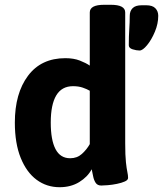

<svg xmlns="http://www.w3.org/2000/svg" viewBox="-20 -774 681 802"><path d="M229 8Q175 8 133 -23Q91 -54 66.5 -114.5Q42 -175 42 -262Q42 -384 97 -457.5Q152 -531 253 -531Q288 -531 313.5 -521Q339 -511 355 -500V-722Q355 -754 415 -754H443Q503 -754 503 -722V-176Q503 -124 506 -96.5Q509 -69 512 -55.5Q515 -42 515 -31Q515 -22 501.5 -16Q488 -10 468.5 -6Q449 -2 430.5 -0.5Q412 1 403 1Q387 1 379.5 -10.5Q372 -22 369 -38Q366 -54 363 -67Q346 -35 311 -13.5Q276 8 229 8ZM273 -113Q302 -113 322 -131Q342 -149 355 -172V-395Q343 -402 325.5 -408Q308 -414 285 -414Q238 -414 215 -375.5Q192 -337 192 -262Q192 -189 212 -151Q232 -113 273 -113ZM563 -563Q550 -563 534 -568Q518 -573 518 -585Q518 -623 520 -652.5Q522 -682 522 -708Q522 -728 534 -740Q546 -752 572 -752H591Q617 -752 629 -739.5Q641 -727 641 -708Q641 -675 627 -641.5Q613 -608 594.5 -585.5Q576 -563 563 -563Z"/></svg>

Font: Asap
Style: Regular
Weight: 400
Designer: Pablo Cosgaya
Foundry: Omnibus-Type
Version: Version 3.001